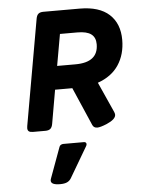

<svg xmlns="http://www.w3.org/2000/svg" viewBox="-57 -626 715 937"><g transform="rotate(-5 300.0 -157.5)"><path d="M425.8 -211.4 492.7 -62.5Q496.1 -54.2 496.1 -48.8Q496.1 -26.4 450.7 -6.8Q418.9 6.3 404.3 6.3Q386.7 6.3 380.4 -8.8L299.3 -195.8H214.8L186 -30.8Q183.1 -14.2 174.8 -7.1Q166.5 0 149.9 0H89.4Q75.7 0 69.3 -4.9Q63 -9.8 63 -20.5Q63 -22.9 64 -30.8L155.3 -548.8Q158.2 -565.4 166.5 -572.5Q174.8 -579.6 191.4 -579.6H368.7Q464.4 -579.6 513.4 -534.7Q562.5 -489.7 562.5 -409.7Q562.5 -338.9 528.3 -287.1Q494.1 -235.4 425.8 -211.4ZM436.5 -399.4Q436.5 -432.6 415 -448.7Q393.6 -464.8 347.7 -464.8H262.2L234.9 -310.5H324.7Q436.5 -310.5 436.5 -399.4ZM344.7 82Q344.7 86.9 341.3 92.3L253.4 241.7Q246.1 253.9 233.4 259.8Q220.7 265.6 199.2 265.6Q154.8 265.6 154.8 244.6Q154.8 240.2 157.2 233.9L211.9 84.5Q213.9 78.1 219.5 74.7Q225.1 71.3 231.9 71.3H332.5Q338.4 71.3 341.6 74.2Q344.7 77.1 344.7 82Z"/></g></svg>

Font: Courier Prime Sans
Style: Bold Italic
Weight: 700
Italic angle: -10°
Designer: Alan Dague-Greene
Foundry: Quote-Unquote Apps
Version: Version 3.020